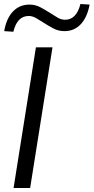

<svg xmlns="http://www.w3.org/2000/svg" viewBox="-20 -942 469 962"><path d="M48 0 160 -705H243L131 0ZM47 -783 1 -786Q12 -850 45 -884.5Q78 -919 128 -919Q157 -919 182.5 -905.5Q208 -892 231 -877Q251 -864 269 -853.5Q287 -843 306 -843Q363 -843 383 -922L429 -919Q417 -855 384.5 -820.5Q352 -786 303 -786Q273 -786 247.5 -799.5Q222 -813 199 -828Q179 -841 160.5 -851.5Q142 -862 124 -862Q66 -862 47 -783Z"/></svg>

Font: Mulish
Style: Italic
Weight: 400
Italic angle: -9°
Designer: Vernon Adams
Foundry: Vernon Adams
Version: Version 3.603; ttfautohint (v1.8.3)